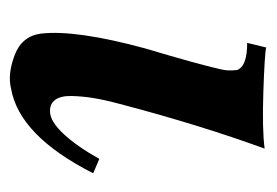

<svg xmlns="http://www.w3.org/2000/svg" viewBox="-102 -420 539 374"><g transform="rotate(90 167.0 -233.5)"><path d="M318 -146Q245 -2 153 14Q125 21 88 7Q51 -7 46 -44Q38 -112 75 -248Q80 -264 88 -292Q96 -320 100.5 -336Q105 -352 111 -375.5Q117 -399 117.5 -407Q118 -415 117 -426Q110 -446 64 -446L73 -483Q85 -480 159 -477.5Q233 -475 270 -480Q224 -354 183 -198Q175 -168 171.5 -146.5Q168 -125 167.5 -104Q167 -83 175 -72Q183 -61 199 -62Q218 -63 242 -89Q266 -115 290 -158Z"/></g></svg>

Font: GFS Artemisia
Style: Bold Italic
Weight: 700
Italic angle: -12°
Designer: Designed by Takis Katsoulidis and George D. Matthiopoulos.
Foundry: Designed by Takis Katsoulidis and George D. Matthiopoulos.
Version: Version 1.0